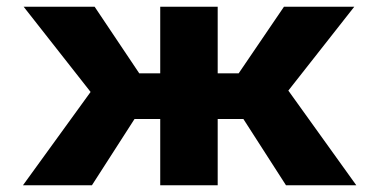

<svg xmlns="http://www.w3.org/2000/svg" viewBox="-20 -548 1126 568"><path d="M700 -196 826 0H1034L833 -280L1028 -528H820L686 -331H624V-528H454V-331H392L260 -528H50L248 -276L48 0H252L378 -196H454V0H624V-196Z"/></svg>

Font: Asimov
Style: XWid
Weight: 500
Designer: Google
Version: Version 2.000980; 2014